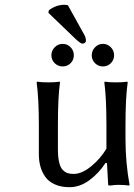

<svg xmlns="http://www.w3.org/2000/svg" viewBox="-20 -776 564 806"><path d="M424.8 -92.8 422.9 -91.8Q395 -48.8 355.2 -19.5Q315.4 9.8 272 9.8Q236.3 9.8 210.2 -2Q184.1 -13.7 169.9 -33.9Q155.8 -54.2 149.4 -77.9Q143.1 -101.6 143.1 -128.9V-250Q143.1 -362.3 133.8 -430.2L136.2 -433.1Q154.3 -430.2 183.1 -430.2Q211.9 -430.2 230 -433.1L231.9 -430.2Q223.1 -370.1 223.1 -250V-149.9Q223.1 -116.7 228.3 -94.7Q233.4 -72.8 243.4 -62.7Q253.4 -52.7 263.7 -49.3Q273.9 -45.9 289.1 -45.9Q323.7 -45.9 362.8 -77.9Q401.9 -109.9 426.8 -151.9V-250Q426.8 -365.7 418 -430.2L419.9 -433.1Q438 -430.2 466.8 -430.2Q495.6 -430.2 514.2 -433.1L516.1 -430.2Q506.8 -367.2 506.8 -250V-192.9Q506.8 -93.8 523.9 0L522 2.9Q502 0 477.1 0Q462.4 0 442.9 2.9Q434.1 2.9 434.1 0L429.2 -89.8ZM209.7 -510.7Q195.8 -524.4 195.8 -543.9Q195.8 -563.5 209.7 -577.6Q223.6 -591.8 243.2 -591.8Q262.7 -591.8 276.4 -577.6Q290 -563.5 290 -543.9Q290 -524.4 276.4 -510.7Q262.7 -497.1 243.2 -497.1Q223.6 -497.1 209.7 -510.7ZM378.9 -510.7Q365.2 -524.4 365.2 -543.9Q365.2 -563.5 378.9 -577.6Q392.6 -591.8 412.1 -591.8Q431.6 -591.8 445.3 -577.6Q459 -563.5 459 -543.9Q459 -524.4 445.3 -510.7Q431.6 -497.1 412.1 -497.1Q392.6 -497.1 378.9 -510.7ZM265.1 -753.9 335 -627.9Q340.8 -616.2 340.8 -604Q340.8 -600.1 336.4 -596.4Q332 -592.8 326.2 -592.8Q318.4 -592.8 296.9 -612.8L183.1 -722.2L185.1 -732.9Q215.8 -755.9 250 -755.9Q257.3 -755.9 265.1 -753.9Z"/></svg>

Font: Linear Smooth
Style: Regular
Weight: 400
Designer: Philipp H. Poll, Flanker
Foundry: Philipp H. Poll, reworked by Flanker
Version: Version 1.061 | FøM Fix